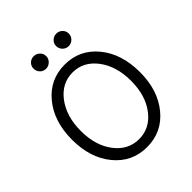

<svg xmlns="http://www.w3.org/2000/svg" viewBox="-239 -1012 1173 1173"><g transform="rotate(-45 348.0 -425.5)"><path d="M250 -759Q227 -759 211.5 -775Q196 -791 196 -814Q196 -836 211.5 -851.5Q227 -867 250 -867Q272 -867 288.5 -851.5Q305 -836 305 -813Q305 -791 288.5 -775Q272 -759 250 -759ZM446 -759Q423 -759 407 -775Q391 -791 391 -814Q391 -836 407 -851.5Q423 -867 446 -867Q468 -867 484 -851.5Q500 -836 500 -813Q500 -791 484 -775Q468 -759 446 -759ZM641 -339Q641 -183 559 -83.5Q477 16 348 16Q219 16 137 -83.5Q55 -183 55 -340Q55 -497 137 -597Q219 -697 348 -697Q477 -697 559 -597Q641 -497 641 -339ZM192.5 -133.5Q254 -53 348 -53Q442 -53 503.5 -133.5Q565 -214 565 -340Q565 -466 503.5 -547.5Q442 -629 348 -629Q254 -629 192.5 -547.5Q131 -466 131 -340Q131 -214 192.5 -133.5Z"/></g></svg>

Font: Didact Gothic
Style: Regular
Weight: 400
Designer: Daniel Johnson
Foundry: Daniel Johnson
Version: Version 2.101;PS 002.101;hotconv 1.0.88;makeotf.lib2.5.64775